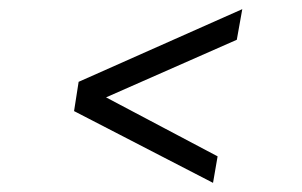

<svg xmlns="http://www.w3.org/2000/svg" viewBox="-20 -509 660 420"><path d="M510 -489 498 -422 212 -296 456 -167 446 -109 142 -266 152 -330Z"/></svg>

Font: Figtree Light
Style: Italic
Weight: 300
Italic angle: -9.5°
Foundry: Erik Kennedy
Version: Version 2.001; ttfautohint (v1.8.4.7-5d5b);gftools[0.9.27]